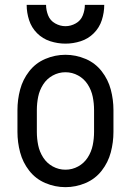

<svg xmlns="http://www.w3.org/2000/svg" viewBox="-20 -764 540 792"><path d="M250 -584Q218 -584 187 -594Q156 -604 133 -627Q110 -650 100 -681Q90 -712 90 -744H170Q170 -722 178.5 -700.5Q187 -679 207.5 -667.5Q228 -656 250 -656Q272 -656 292.5 -667.5Q313 -679 321.5 -700.5Q330 -722 330 -744H410Q410 -712 400 -681Q390 -650 367 -627Q344 -604 313 -594Q282 -584 250 -584ZM250 8Q207 8 167 -9Q127 -26 100.5 -60Q74 -94 63 -135.5Q52 -177 52 -220V-310Q52 -353 63 -394.5Q74 -436 100.5 -470Q127 -504 167 -521Q207 -538 250 -538Q293 -538 333 -521Q373 -504 399.5 -470Q426 -436 437 -394.5Q448 -353 448 -310V-220Q448 -177 437 -135.5Q426 -94 399.5 -60Q373 -26 333 -9Q293 8 250 8ZM250 -64Q278 -64 302.5 -77.5Q327 -91 342 -114.5Q357 -138 362.5 -165Q368 -192 368 -220V-310Q368 -338 362.5 -365Q357 -392 342 -415.5Q327 -439 302.5 -452.5Q278 -466 250 -466Q222 -466 197.5 -452.5Q173 -439 158 -415.5Q143 -392 137.5 -365Q132 -338 132 -310V-220Q132 -192 137.5 -165Q143 -138 158 -114.5Q173 -91 197.5 -77.5Q222 -64 250 -64Z"/></svg>

Font: Iosevka SS08
Style: Regular
Weight: 400
Monospace: yes
Designer: Belleve Invis
Foundry: Belleve Invis
Version: 2.1.0; ttfautohint (v1.8.2)